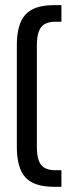

<svg xmlns="http://www.w3.org/2000/svg" viewBox="-20 -720 281 740"><path d="M216.8 -636.2H193.8Q154.3 -636.2 138.2 -614.7Q122.1 -593.3 122.1 -545.9V-153.8Q122.1 -106.4 137.9 -85.2Q153.8 -64 193.8 -64H216.8V0H189Q110.4 0 77.6 -36.6Q44.9 -73.2 44.9 -153.8V-545.9Q44.9 -626.5 77.6 -663.3Q110.4 -700.2 189 -700.2H216.8Z"/></svg>

Font: Bebas Neue Regular
Style: Regular
Weight: 400
Designer: Ryoichi Tsunekawa
Foundry: Ryoichi Tsunekawa
Version: Version 001.003